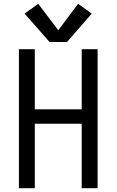

<svg xmlns="http://www.w3.org/2000/svg" viewBox="-20 -995 616 1015"><path d="M80 0H164V-341H412V0H496V-735H412V-417H164V-735H80ZM242 -773H334L465 -923L393 -975L288 -835L182 -975L110 -923Z"/></svg>

Font: Iosevka SS01 Extended
Style: Regular
Weight: 400
Width: 7
Monospace: yes
Designer: Belleve Invis
Foundry: Belleve Invis
Version: Version 3.4.7; ttfautohint (v1.8.3)